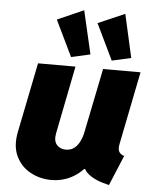

<svg xmlns="http://www.w3.org/2000/svg" viewBox="-55 -838 712 893"><g transform="rotate(5 300.5 -392.0)"><path d="M216.8 7.8Q165 7.8 120.4 -16.4Q75.7 -40.5 53 -87.4Q30.3 -134.3 43.9 -202.1L109.4 -527.3H284.2L221.7 -211.9Q214.4 -175.8 230 -157.2Q245.6 -138.7 272.5 -138.7Q295.4 -138.7 311.3 -150.6Q327.1 -162.6 337.4 -183.1Q347.7 -203.6 352.5 -228.5L413.1 -527.3H587.9L519.5 -185.5Q514.6 -159.2 523.4 -147.9Q532.2 -136.7 545.9 -132.8L487.3 7.8Q420.9 -6.8 388.4 -34.7Q356 -62.5 363.3 -106.4L400.4 -56.6H325.2L398.4 -100.6Q369.1 -49.3 322 -20.8Q274.9 7.8 216.8 7.8ZM259.8 -569.8 178.7 -737.8 301.8 -792 348.6 -589.8ZM449.7 -569.8 368.7 -737.8 493.7 -792 539.1 -589.8Z"/></g></svg>

Font: Reddit Sans Black
Style: Italic
Weight: 900
Italic angle: -11.25°
Designer: Stephen Hutchings
Version: Version 1.013